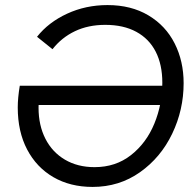

<svg xmlns="http://www.w3.org/2000/svg" viewBox="-20 -729 769 757"><path d="M641 -391 628 -315H97L64 -391ZM91 -391 138 -369Q132 -336 132 -304Q132 -235 159 -182Q186 -129 236 -99.5Q286 -70 353 -70Q436 -70 496.5 -117.5Q557 -165 588.5 -241.5Q620 -318 620 -403Q620 -474 594 -525Q568 -576 517.5 -603.5Q467 -631 395 -631Q328 -631 275.5 -606Q223 -581 187 -535L126 -584Q171 -641 244.5 -675Q318 -709 404 -709Q497 -709 565 -668.5Q633 -628 668.5 -558Q704 -488 704 -401Q704 -296 659 -202Q614 -108 532 -50Q450 8 345 8Q257 8 190.5 -30.5Q124 -69 87 -139.5Q50 -210 50 -305Q50 -343 58 -391Z"/></svg>

Font: Fixel Italic Variable 20240409 Display Thin
Style: Italic
Weight: 100
Italic angle: -10°
Designer: AlfaBravo + MacPaw
Foundry: Kyrylo Tkachov, Marchela Mozhyna, Serhii Makarenko, Maria Weinstein, Zakhar Kryvoshyya
Version: Version 1.211;Glyphs 3.2 (3225)